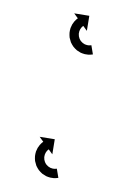

<svg xmlns="http://www.w3.org/2000/svg" viewBox="-64 -343 272 412"><g transform="rotate(-10 72.5 -137.0)"><path d="M29.8 34C30.2 34 30.5 34 30.9 34L31.1 14C30.8 14 30.5 14 30.2 14C30.2 14 30.3 14 30.3 14C30.4 14 30.4 14 30.4 14C29.7 14 28.9 13.9 28.2 13.8C28.2 13.8 28.3 13.8 28.4 13.9C28.4 13.9 28.5 13.9 28.5 13.9C27.4 13.7 26.2 13.5 25.1 13.2C25.1 13.2 25.2 13.3 25.3 13.3C25.5 13.3 25.6 13.4 25.6 13.4C24.1 13 22.7 12.5 21.3 11.9C21.3 11.9 21.4 12 21.6 12C21.7 12.1 21.9 12.1 21.9 12.1C20.3 11.4 18.7 10.5 17.2 9.5C17.2 9.5 17.4 9.6 17.5 9.7C17.7 9.8 17.8 9.9 17.8 9.9C16.2 8.7 14.7 7.3 13.4 5.8C13.4 5.8 13.5 6 13.6 6.1C13.8 6.3 13.9 6.4 13.9 6.4C12.6 4.8 11.4 3 10.3 1.1C10.3 1.1 10.4 1.3 10.5 1.5C10.6 1.7 10.7 1.9 10.7 1.9C9.8 -0.1 9 -2.2 8.5 -4.4C8.5 -4.4 8.5 -4.2 8.5 -3.9C8.6 -3.7 8.6 -3.5 8.6 -3.5C8.2 -5.7 8 -7.9 8 -10.1C8 -10.1 8 -9.9 8 -9.7C8 -9.5 8 -9.3 8 -9.3C8.1 -11.4 8.4 -13.5 8.9 -15.6C8.9 -15.6 8.9 -15.4 8.8 -15.2C8.8 -15 8.7 -14.8 8.7 -14.8C9.3 -16.7 10.1 -18.6 11 -20.4C11 -20.4 10.9 -20.2 10.8 -20.1C10.7 -19.9 10.6 -19.7 10.6 -19.7C11.5 -21.3 12.5 -22.8 13.7 -24.2C13.7 -24.2 13.6 -24.1 13.5 -23.9C13.4 -23.8 13.3 -23.7 13.3 -23.7C14.3 -24.8 15.3 -25.9 16.5 -26.9C16.5 -26.9 16.4 -26.8 16.3 -26.7C16.2 -26.6 16.1 -26.6 16.1 -26.6C17 -27.3 18 -28 18.9 -28.6C18.9 -28.6 18.9 -28.6 18.8 -28.5C18.7 -28.5 18.6 -28.4 18.6 -28.4C19.3 -28.8 19.9 -29.2 20.6 -29.5C20.6 -29.5 20.5 -29.5 20.5 -29.5C20.4 -29.5 20.4 -29.4 20.4 -29.4C20.7 -29.6 20.9 -29.7 21.2 -29.8L26.9 -18L37.7 -48.9L6.7 -59.7L12.5 -47.8C12.2 -47.7 11.8 -47.5 11.5 -47.3C11.5 -47.3 11.4 -47.3 11.4 -47.3C11.4 -47.3 11.3 -47.3 11.3 -47.3C10.3 -46.7 9.3 -46.2 8.3 -45.6C8.3 -45.6 8.3 -45.5 8.2 -45.5C8.1 -45.4 8 -45.4 8 -45.4C6.5 -44.4 5.1 -43.4 3.7 -42.3C3.7 -42.3 3.6 -42.2 3.5 -42.1C3.4 -42 3.3 -41.9 3.3 -41.9C1.6 -40.4 0 -38.8 -1.6 -37.1C-1.6 -37.1 -1.7 -37 -1.8 -36.9C-1.9 -36.8 -2 -36.6 -2 -36.6C-3.7 -34.5 -5.2 -32.3 -6.6 -30C-6.6 -30 -6.7 -29.8 -6.8 -29.6C-6.8 -29.5 -6.9 -29.3 -6.9 -29.3C-8.3 -26.6 -9.4 -23.8 -10.3 -20.9C-10.3 -20.9 -10.4 -20.7 -10.4 -20.5C-10.5 -20.3 -10.5 -20.1 -10.5 -20.1C-11.3 -17 -11.7 -13.8 -12 -10.7C-12 -10.7 -12 -10.4 -12 -10.2C-12 -10.1 -12 -9.8 -12 -9.8C-11.9 -6.6 -11.6 -3.3 -11.1 0C-11.1 0 -11 0.2 -11 0.4C-10.9 0.6 -10.9 0.8 -10.9 0.8C-10 4 -8.9 7.2 -7.5 10.2C-7.5 10.2 -7.4 10.4 -7.3 10.6C-7.2 10.8 -7.1 10.9 -7.1 10.9C-5.5 13.8 -3.7 16.5 -1.7 19C-1.7 19 -1.6 19.1 -1.4 19.3C-1.3 19.4 -1.2 19.6 -1.2 19.6C0.9 21.8 3.1 23.8 5.5 25.7C5.5 25.7 5.7 25.8 5.8 25.9C6 26 6.1 26.1 6.1 26.1C8.4 27.6 10.7 29 13.2 30.1C13.2 30.1 13.3 30.2 13.5 30.3C13.6 30.3 13.7 30.4 13.7 30.4C15.9 31.3 18 32 20.2 32.6C20.2 32.6 20.4 32.7 20.5 32.7C20.6 32.7 20.7 32.8 20.7 32.8C22.4 33.1 24.2 33.5 25.9 33.7C25.9 33.7 26 33.7 26.1 33.7C26.2 33.7 26.3 33.7 26.3 33.7C27.4 33.8 28.5 33.9 29.6 34C29.6 34 29.7 34 29.7 34C29.8 34 29.8 34 29.8 34ZM148.8 -214C149.2 -214 149.5 -214 149.9 -214L150.1 -234C149.8 -234 149.5 -234 149.2 -234C149.2 -234 149.3 -234 149.3 -234C149.4 -234 149.4 -234 149.4 -234C148.7 -234 147.9 -234.1 147.2 -234.2C147.2 -234.2 147.3 -234.2 147.4 -234.1C147.4 -234.1 147.5 -234.1 147.5 -234.1C146.4 -234.3 145.2 -234.5 144.1 -234.8C144.1 -234.8 144.2 -234.7 144.3 -234.7C144.5 -234.7 144.6 -234.6 144.6 -234.6C143.1 -235 141.7 -235.5 140.3 -236.1C140.3 -236.1 140.4 -236 140.6 -236C140.7 -235.9 140.9 -235.9 140.9 -235.9C139.3 -236.6 137.7 -237.5 136.2 -238.5C136.2 -238.5 136.4 -238.4 136.5 -238.3C136.7 -238.2 136.8 -238.1 136.8 -238.1C135.2 -239.3 133.7 -240.7 132.4 -242.2C132.4 -242.2 132.5 -242 132.6 -241.9C132.8 -241.7 132.9 -241.6 132.9 -241.6C131.6 -243.2 130.4 -245 129.3 -246.9C129.3 -246.9 129.4 -246.7 129.5 -246.5C129.6 -246.3 129.7 -246.1 129.7 -246.1C128.8 -248.1 128 -250.2 127.5 -252.4C127.5 -252.4 127.5 -252.2 127.5 -251.9C127.6 -251.7 127.6 -251.5 127.6 -251.5C127.2 -253.7 127 -255.9 127 -258.1C127 -258.1 127 -257.9 127 -257.7C127 -257.5 127 -257.3 127 -257.3C127.1 -259.4 127.4 -261.5 127.9 -263.6C127.9 -263.6 127.9 -263.4 127.8 -263.2C127.8 -263 127.7 -262.8 127.7 -262.8C128.3 -264.7 129.1 -266.6 130 -268.4C130 -268.4 129.9 -268.2 129.8 -268.1C129.7 -267.9 129.6 -267.7 129.6 -267.7C130.5 -269.3 131.5 -270.8 132.7 -272.2C132.7 -272.2 132.6 -272.1 132.5 -271.9C132.4 -271.8 132.3 -271.7 132.3 -271.7C133.3 -272.8 134.3 -273.9 135.5 -274.9C135.5 -274.9 135.4 -274.8 135.3 -274.7C135.2 -274.6 135.1 -274.6 135.1 -274.6C136 -275.3 137 -276 137.9 -276.6C137.9 -276.6 137.9 -276.6 137.8 -276.5C137.7 -276.5 137.6 -276.4 137.6 -276.4C138.3 -276.8 138.9 -277.2 139.6 -277.5C139.6 -277.5 139.5 -277.5 139.5 -277.5C139.4 -277.5 139.4 -277.4 139.4 -277.4C139.7 -277.6 139.9 -277.7 140.2 -277.8L145.9 -266L156.7 -296.9L125.7 -307.7L131.5 -295.8C131.2 -295.7 130.8 -295.5 130.5 -295.3C130.5 -295.3 130.4 -295.3 130.4 -295.3C130.4 -295.3 130.3 -295.3 130.3 -295.3C129.3 -294.7 128.3 -294.2 127.3 -293.6C127.3 -293.6 127.3 -293.5 127.2 -293.5C127.1 -293.4 127 -293.4 127 -293.4C125.5 -292.4 124.1 -291.4 122.7 -290.3C122.7 -290.3 122.6 -290.2 122.5 -290.1C122.4 -290 122.3 -289.9 122.3 -289.9C120.6 -288.4 119 -286.8 117.4 -285.1C117.4 -285.1 117.3 -285 117.2 -284.9C117.1 -284.8 117 -284.6 117 -284.6C115.3 -282.5 113.8 -280.3 112.4 -278C112.4 -278 112.3 -277.8 112.2 -277.6C112.2 -277.5 112.1 -277.3 112.1 -277.3C110.7 -274.6 109.6 -271.8 108.7 -268.9C108.7 -268.9 108.6 -268.7 108.6 -268.5C108.5 -268.3 108.5 -268.1 108.5 -268.1C107.7 -265 107.3 -261.8 107 -258.7C107 -258.7 107 -258.4 107 -258.2C107 -258.1 107 -257.8 107 -257.8C107.1 -254.6 107.4 -251.3 107.9 -248C107.9 -248 108 -247.8 108 -247.6C108.1 -247.4 108.1 -247.2 108.1 -247.2C109 -244 110.1 -240.8 111.5 -237.8C111.5 -237.8 111.6 -237.6 111.7 -237.4C111.8 -237.2 111.9 -237.1 111.9 -237.1C113.5 -234.2 115.3 -231.5 117.3 -229C117.3 -229 117.4 -228.9 117.6 -228.7C117.7 -228.6 117.8 -228.4 117.8 -228.4C119.9 -226.2 122.1 -224.2 124.5 -222.3C124.5 -222.3 124.7 -222.2 124.8 -222.1C125 -222 125.1 -221.9 125.1 -221.9C127.4 -220.4 129.7 -219 132.2 -217.9C132.2 -217.9 132.3 -217.8 132.5 -217.7C132.6 -217.7 132.7 -217.6 132.7 -217.6C134.9 -216.7 137 -216 139.2 -215.4C139.2 -215.4 139.4 -215.3 139.5 -215.3C139.6 -215.3 139.7 -215.2 139.7 -215.2C141.4 -214.9 143.2 -214.5 144.9 -214.3C144.9 -214.3 145 -214.3 145.1 -214.3C145.2 -214.3 145.3 -214.3 145.3 -214.3C146.4 -214.2 147.5 -214.1 148.6 -214C148.6 -214 148.7 -214 148.7 -214C148.8 -214 148.8 -214 148.8 -214Z"/></g></svg>

Font: FRB American Cursive Just Arrows Semibold
Style: Italic
Weight: 600
Italic angle: -25°
Version: Version 2.0;Modular Font Editor K font №1